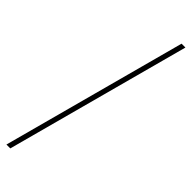

<svg xmlns="http://www.w3.org/2000/svg" viewBox="-298 -755 857 857"><g transform="rotate(45 130.5 -326.5)"><path d="M259.8 -761.7 25.4 109.4H1L235.4 -761.7Z"/></g></svg>

Font: Inter Display Thin
Style: Regular
Weight: 100
Designer: Rasmus Andersson
Foundry: rsms
Version: Version 4.000;git-a52131595